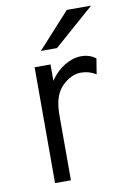

<svg xmlns="http://www.w3.org/2000/svg" viewBox="-84 -783 554 834"><g transform="rotate(-10 193.0 -366.0)"><path d="M129 -576 271 -732H378L200 -576ZM90 0V-511H160V-439Q187 -479 224 -501Q261 -523 297 -523Q335 -523 361 -502L350 -434Q319 -453 284 -453Q240 -453 200 -413.5Q160 -374 160 -289V0Z"/></g></svg>

Font: Overpass Light
Style: Regular
Weight: 300
Designer: Delve Withrington, Thomas Jockin
Foundry: Delve Fonts
Version: Version 3.000;DELV;Overpass